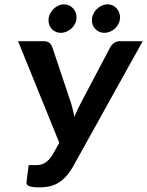

<svg xmlns="http://www.w3.org/2000/svg" viewBox="-20 -833 659 860"><path d="M141.1 -93.3Q149.9 -93.3 159.4 -95Q168.9 -96.7 178.7 -102.1Q188.5 -107.4 198.2 -117.2Q208 -127 217.3 -143.1L245.6 -193.4L61 -648.4H176.8Q192.9 -648.4 201.4 -640.9Q210 -633.3 214.4 -621.1L292.5 -388.2Q306.2 -348.6 313 -309.1Q328.6 -347.7 351.1 -388.7L473.1 -620.1Q478.5 -630.9 489.7 -639.6Q501 -648.4 516.6 -648.4H619.1L309.1 -90.3Q292.5 -61 275.1 -42.2Q257.8 -23.4 239 -12.7Q220.2 -2 199.7 2.2Q179.2 6.3 156.7 6.3Q124.5 6.3 110.8 0.7Q97.2 -4.9 98.6 -16.1L108.4 -93.3ZM517.6 -755.4Q517.6 -741.2 511.7 -728.5Q505.9 -715.8 496.1 -706.3Q486.3 -696.8 473.4 -691.4Q460.4 -686 446.8 -686Q435.1 -686 425 -690.4Q415 -694.8 407.5 -702.4Q399.9 -710 395.8 -720.2Q391.6 -730.5 391.6 -742.2Q391.6 -756.3 397.5 -769.3Q403.3 -782.2 413.1 -792Q422.9 -801.8 435.5 -807.6Q448.2 -813.5 462.4 -813.5Q474.1 -813.5 484.4 -808.8Q494.6 -804.2 502 -796.1Q509.3 -788.1 513.4 -777.6Q517.6 -767.1 517.6 -755.4ZM322.8 -755.4Q322.8 -740.7 316.9 -728.3Q311 -715.8 301 -706.3Q291 -696.8 278.1 -691.4Q265.1 -686 251 -686Q239.7 -686 230 -690.4Q220.2 -694.8 212.9 -702.4Q205.6 -710 201.4 -720.2Q197.3 -730.5 197.3 -742.2Q197.3 -756.3 203.1 -769.3Q209 -782.2 218.8 -792Q228.5 -801.8 241 -807.6Q253.4 -813.5 266.6 -813.5Q278.8 -813.5 289.1 -808.8Q299.3 -804.2 306.9 -796.1Q314.5 -788.1 318.6 -777.6Q322.8 -767.1 322.8 -755.4Z"/></svg>

Font: Carlito
Style: Bold Italic
Weight: 700
Italic angle: -7°
Designer: Lukasz Dziedzic
Foundry: tyPoland Lukasz Dziedzic
Version: Version 1.104